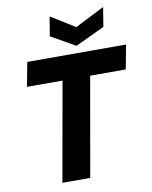

<svg xmlns="http://www.w3.org/2000/svg" viewBox="-99 -1002 850 1074"><g transform="rotate(-10 326.0 -464.5)"><path d="M167 0 267 -563H65L91 -700H652L626 -563H424L325 0ZM378 -741 240 -819 258 -929 395 -844 562 -929 544 -819Z"/></g></svg>

Font: Rethink Sans ExtraBold
Style: Italic
Weight: 800
Italic angle: -10°
Designer: The Rethink Sans project authors (Hans Thiessen). DM Sans designed by Colophon Foundry.
Foundry: Rethink Communications LLC
Version: Version 1.001